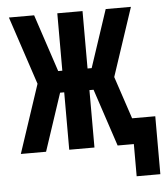

<svg xmlns="http://www.w3.org/2000/svg" viewBox="-49 -574 642 743"><g transform="rotate(-5 272.0 -202.5)"><path d="M452 125H544V-100H454L399 -265L487 -530H389L315 -307H299V-530H201V-307H185L111 -530H13L101 -265L13 0H111L185 -223H201V0H299V-223H315L389 0H452Z"/></g></svg>

Font: Iosevka SS09
Style: Bold
Weight: 700
Monospace: yes
Designer: Belleve Invis
Foundry: Belleve Invis
Version: Version 5.2.1; ttfautohint (v1.8.3)